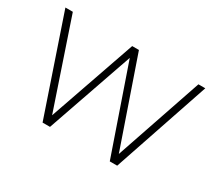

<svg xmlns="http://www.w3.org/2000/svg" viewBox="-129 -955 1356 1210"><g transform="rotate(30 549.0 -350.0)"><path d="M1058 -700 821 0H767L550 -628L332 0H278L40 -700H94L307 -70L526 -700H575L793 -69L1008 -700Z"/></g></svg>

Font: Idrija Light
Style: Regular
Weight: 300
Designer: Julieta Ulanovsky
Foundry: Julieta Ulanovsky
Version: Version 7.200